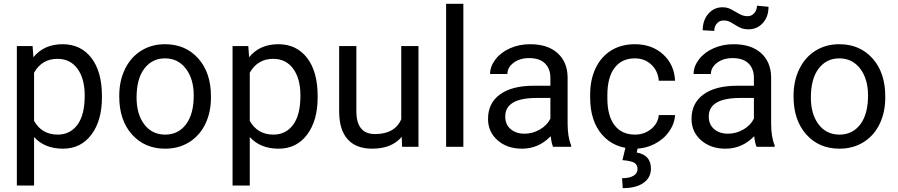

<svg xmlns="http://www.w3.org/2000/svg" viewBox="-20 -770 4708 1007"><path d="M514.6 -258.3Q514.6 -137.7 459.5 -64Q404.3 9.8 310.1 9.8Q213.9 9.8 158.7 -51.3V203.1H68.4V-528.3H150.9L155.3 -469.7Q210.4 -538.1 308.6 -538.1Q403.8 -538.1 459.2 -466.3Q514.6 -394.5 514.6 -266.6ZM424.3 -268.6Q424.3 -357.9 386.2 -409.7Q348.1 -461.4 281.7 -461.4Q199.7 -461.4 158.7 -388.7V-136.2Q199.2 -64 282.7 -64Q347.7 -64 386 -115.5Q424.3 -167 424.3 -268.6Z M605.5 -269Q605.5 -346.7 636 -408.7Q666.5 -470.7 720.9 -504.4Q775.4 -538.1 845.2 -538.1Q953.1 -538.1 1019.8 -463.4Q1086.4 -388.7 1086.4 -264.6V-258.3Q1086.4 -181.2 1056.9 -119.9Q1027.3 -58.6 972.4 -24.4Q917.5 9.8 846.2 9.8Q738.8 9.8 672.1 -64.9Q605.5 -139.6 605.5 -262.7ZM696.3 -258.3Q696.3 -170.4 737.1 -117.2Q777.8 -64 846.2 -64Q915 -64 955.6 -117.9Q996.1 -171.9 996.1 -269Q996.1 -356 954.8 -409.9Q913.6 -463.9 845.2 -463.9Q778.3 -463.9 737.3 -410.6Q696.3 -357.4 696.3 -258.3Z M1646 -258.3Q1646 -137.7 1590.8 -64Q1535.6 9.8 1441.4 9.8Q1345.2 9.8 1290 -51.3V203.1H1199.7V-528.3H1282.2L1286.6 -469.7Q1341.8 -538.1 1439.9 -538.1Q1535.2 -538.1 1590.6 -466.3Q1646 -394.5 1646 -266.6ZM1555.7 -268.6Q1555.7 -357.9 1517.6 -409.7Q1479.5 -461.4 1413.1 -461.4Q1331.1 -461.4 1290 -388.7V-136.2Q1330.6 -64 1414.1 -64Q1479 -64 1517.3 -115.5Q1555.7 -167 1555.7 -268.6Z M2086.9 -52.2Q2034.2 9.8 1932.1 9.8Q1847.7 9.8 1803.5 -39.3Q1759.3 -88.4 1758.8 -184.6V-528.3H1849.1V-187Q1849.1 -66.9 1946.8 -66.9Q2050.3 -66.9 2084.5 -144V-528.3H2174.8V0H2088.9Z M2410.2 0H2319.8V-750H2410.2Z M2880.9 0Q2873 -15.6 2868.2 -55.7Q2805.2 9.8 2717.8 9.8Q2639.6 9.8 2589.6 -34.4Q2539.6 -78.6 2539.6 -146.5Q2539.6 -229 2602.3 -274.7Q2665 -320.3 2778.8 -320.3H2866.7V-361.8Q2866.7 -409.2 2838.4 -437.3Q2810.1 -465.3 2754.9 -465.3Q2706.5 -465.3 2673.8 -440.9Q2641.1 -416.5 2641.1 -381.8H2550.3Q2550.3 -421.4 2578.4 -458.3Q2606.4 -495.1 2654.5 -516.6Q2702.6 -538.1 2760.3 -538.1Q2851.6 -538.1 2903.3 -492.4Q2955.1 -446.8 2957 -366.7V-123.5Q2957 -50.8 2975.6 -7.8V0ZM2731 -68.8Q2773.4 -68.8 2811.5 -90.8Q2849.6 -112.8 2866.7 -147.9V-256.3H2795.9Q2629.9 -256.3 2629.9 -159.2Q2629.9 -116.7 2658.2 -92.8Q2686.5 -68.8 2731 -68.8Z M3310.5 -64Q3358.9 -64 3395 -93.3Q3431.2 -122.6 3435.1 -166.5H3520.5Q3518.1 -121.1 3489.3 -80.1Q3460.4 -39.1 3412.4 -14.6Q3364.3 9.8 3310.5 9.8Q3202.6 9.8 3138.9 -62.3Q3075.2 -134.3 3075.2 -259.3V-274.4Q3075.2 -351.6 3103.5 -411.6Q3131.8 -471.7 3184.8 -504.9Q3237.8 -538.1 3310.1 -538.1Q3398.9 -538.1 3457.8 -484.9Q3516.6 -431.6 3520.5 -346.7H3435.1Q3431.2 -397.9 3396.2 -430.9Q3361.3 -463.9 3310.1 -463.9Q3241.2 -463.9 3203.4 -414.3Q3165.5 -364.7 3165.5 -271V-253.9Q3165.5 -162.6 3203.1 -113.3Q3240.7 -64 3310.5 -64ZM3325.2 4.4 3319.3 29.8Q3394 43 3394 114.3Q3394 161.6 3355 189.2Q3315.9 216.8 3246.1 216.8L3242.7 164.6Q3281.2 164.6 3302.5 151.9Q3323.7 139.2 3323.7 116.2Q3323.7 94.7 3308.1 84.5Q3292.5 74.2 3244.6 69.8L3260.3 4.4Z M3948.2 0Q3940.4 -15.6 3935.5 -55.7Q3872.6 9.8 3785.2 9.8Q3707 9.8 3657 -34.4Q3606.9 -78.6 3606.9 -146.5Q3606.9 -229 3669.7 -274.7Q3732.4 -320.3 3846.2 -320.3H3934.1V-361.8Q3934.1 -409.2 3905.8 -437.3Q3877.4 -465.3 3822.3 -465.3Q3773.9 -465.3 3741.2 -440.9Q3708.5 -416.5 3708.5 -381.8H3617.7Q3617.7 -421.4 3645.8 -458.3Q3673.8 -495.1 3721.9 -516.6Q3770 -538.1 3827.6 -538.1Q3918.9 -538.1 3970.7 -492.4Q4022.5 -446.8 4024.4 -366.7V-123.5Q4024.4 -50.8 4043 -7.8V0ZM3798.3 -68.8Q3840.8 -68.8 3878.9 -90.8Q3917 -112.8 3934.1 -147.9V-256.3H3863.3Q3697.3 -256.3 3697.3 -159.2Q3697.3 -116.7 3725.6 -92.8Q3753.9 -68.8 3798.3 -68.8ZM4010.7 -734.4Q4010.7 -681.6 3980.7 -648.9Q3950.7 -616.2 3905.8 -616.2Q3885.7 -616.2 3871.1 -621.1Q3856.4 -626 3832.8 -641.1Q3809.1 -656.2 3798.6 -659.4Q3788.1 -662.6 3774.4 -662.6Q3754.4 -662.6 3740.2 -647.2Q3726.1 -631.8 3726.1 -607.9L3665.5 -611.3Q3665.5 -663.6 3695.1 -697.8Q3724.6 -731.9 3770 -731.9Q3787.1 -731.9 3800.8 -727.1Q3814.5 -722.2 3837.9 -708Q3861.3 -693.8 3873.8 -689.5Q3886.2 -685.1 3901.4 -685.1Q3922.4 -685.1 3936.3 -701.7Q3950.2 -718.3 3950.2 -740.2Z M4142.1 -269Q4142.1 -346.7 4172.6 -408.7Q4203.1 -470.7 4257.6 -504.4Q4312 -538.1 4381.8 -538.1Q4489.7 -538.1 4556.4 -463.4Q4623 -388.7 4623 -264.6V-258.3Q4623 -181.2 4593.5 -119.9Q4564 -58.6 4509 -24.4Q4454.1 9.8 4382.8 9.8Q4275.4 9.8 4208.7 -64.9Q4142.1 -139.6 4142.1 -262.7ZM4232.9 -258.3Q4232.9 -170.4 4273.7 -117.2Q4314.5 -64 4382.8 -64Q4451.7 -64 4492.2 -117.9Q4532.7 -171.9 4532.7 -269Q4532.7 -356 4491.5 -409.9Q4450.2 -463.9 4381.8 -463.9Q4314.9 -463.9 4273.9 -410.6Q4232.9 -357.4 4232.9 -258.3Z"/></svg>

Font: RobotoSquareBracket
Style: Square-Bracket
Weight: 400
Version: Version 2.137; 2017